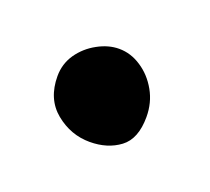

<svg xmlns="http://www.w3.org/2000/svg" viewBox="-37 -412 194 177"><g transform="rotate(20 59.5 -324.0)"><path d="M61 -279Q42.5 -279 27.5 -291.2Q12.5 -303.5 12.5 -326Q12.5 -338 19.2 -347.8Q26 -357.5 36.5 -363.2Q47 -369 57.5 -369Q69 -369 79.2 -362.2Q89.5 -355.5 96 -344Q102.5 -332.5 102.5 -318.5Q102.5 -297 90.5 -288Q78.5 -279 61 -279Z"/></g></svg>

Font: Gluten Thin
Style: Regular
Weight: 100
Designer: Tyler Finck
Foundry: Etcetera Type Company
Version: Version 1.300